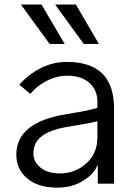

<svg xmlns="http://www.w3.org/2000/svg" viewBox="-20 -819 590 856"><path d="M73.2 -798.8Q96.7 -798.8 165 -798.8Q190.4 -754.9 268.6 -623Q252 -623 201.2 -623Q168.9 -667 73.2 -798.8ZM225.6 -798.8Q249 -798.8 318.4 -798.8Q343.8 -754.9 420.9 -623Q404.3 -623 353.5 -623Q321.3 -667 225.6 -798.8ZM128.9 -134.8Q128.9 -97.7 160.2 -72.3Q191.4 -45.9 246.1 -45.9Q315.4 -45.9 365.2 -90.8Q414.1 -135.7 414.1 -205.1Q414.1 -229.5 414.1 -278.3Q371.1 -267.6 277.3 -252.9Q201.2 -239.3 165 -210.9Q128.9 -182.6 128.9 -134.8ZM52.7 -128.9Q52.7 -275.4 279.3 -310.5Q380.9 -327.1 414.1 -337.9Q414.1 -347.7 414.1 -368.2Q414.1 -417 378.9 -449.2Q343.8 -481.4 279.3 -481.4Q232.4 -481.4 189.5 -459Q145.5 -437.5 115.2 -400.4Q98.6 -414.1 66.4 -441.4Q105.5 -486.3 160.2 -514.6Q215.8 -543 277.3 -543Q488.3 -543 488.3 -336.9Q488.3 -224.6 488.3 0Q469.7 0 416 0Q416 -21.5 416 -85.9Q400.4 -43.9 351.6 -13.7Q302.7 17.6 236.3 17.6Q149.4 17.6 101.6 -23.4Q52.7 -64.5 52.7 -128.9Z"/></svg>

Font: Gothic A1
Style: Regular
Weight: 400
Designer: HanYang I&C Co.,Ltd.
Version: Version 2.50